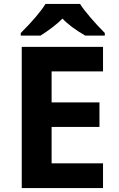

<svg xmlns="http://www.w3.org/2000/svg" viewBox="-20 -951 600 971"><path d="M85 -784Q175 -874 210 -931H385Q400 -906 437 -863Q474 -820 510 -784V-771H411Q335 -815 296 -857Q257 -817 185 -771H85ZM90 -714H501V-590H241V-433H483V-309H241V-125H501V0H90Z"/></svg>

Font: OpenSansMMV
Style: Bold
Weight: 700
Foundry: Ascender Corporation
Version: Version 4.001